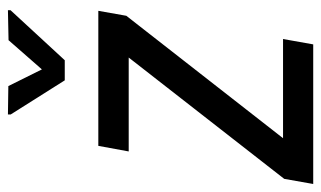

<svg xmlns="http://www.w3.org/2000/svg" viewBox="-185 -611 790 472"><g transform="rotate(-90 210.0 -375.0)"><path d="M350.1 -74.2 336.9 0H25.9L39.1 -74.2ZM407.2 -459.5 48.3 0H-6.3L6.3 -71.3L362.8 -528.3H419.4ZM382.8 -528.3 369.6 -453.6H73.7L87.4 -528.3ZM234.4 -749.5 275.4 -667 347.2 -749 420.9 -750.5V-744.1L297.9 -610.8H248.5L164.6 -743.7V-750.5Z"/></g></svg>

Font: Roboto Condensed
Style: Italic
Weight: 400
Italic angle: -12°
Designer: Christian Robertson
Foundry: Google
Version: Version 3.0